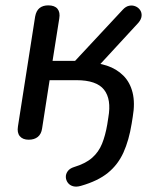

<svg xmlns="http://www.w3.org/2000/svg" viewBox="-20 -514 587 716"><path d="M282 179Q265 184 252.5 180.5Q240 177 233 167.5Q226 158 225.5 146.5Q225 135 232.5 124.5Q240 114 256 109Q299 96 323.5 74.5Q348 53 360.5 22Q373 -9 380 -50L384 -76Q396 -144 368 -179.5Q340 -215 265 -215H165L137 -35Q134 -14 121 -3.5Q108 7 87 7Q65 7 54 -6Q43 -19 47 -43L111 -452Q115 -474 127.5 -484Q140 -494 160 -494Q184 -494 194.5 -481Q205 -468 201 -445L176 -287H260L438 -478Q449 -490 461.5 -492.5Q474 -495 485 -490.5Q496 -486 502.5 -476.5Q509 -467 508 -454.5Q507 -442 496 -429L330 -249L300 -281Q343 -281 379 -269Q415 -257 440 -232Q465 -207 474.5 -168.5Q484 -130 475 -78L471 -53Q461 9 440.5 54.5Q420 100 382.5 130.5Q345 161 282 179Z"/></svg>

Font: Nunito Medium
Style: Italic
Weight: 500
Designer: Vernon Adams
Foundry: Vernon Adams
Version: Version 3.601